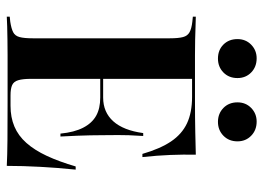

<svg xmlns="http://www.w3.org/2000/svg" viewBox="-128 -668 795 580"><g transform="rotate(90 270.0 -377.5)"><path d="M146 -2.4Q121 -2.4 98.8 -2Q76.6 -1.6 59.3 -1.2Q41.9 -0.8 29.8 0V-8.9L45.2 -10.5Q66.1 -13.7 77 -19.4Q87.9 -25 91.5 -38.7Q95.2 -52.4 95.2 -78.2V-492.7Q95.2 -518.5 91.5 -532.3Q87.9 -546 77 -552Q66.1 -558.1 45.2 -560.5L29.8 -562.1V-571Q41.9 -571 59.3 -570.2Q76.6 -569.4 98.8 -569Q121 -568.5 146 -568.5H157.3H279Q338.7 -568.5 379 -569.4Q419.4 -570.2 446.8 -571Q446 -533.9 447.6 -494Q449.2 -454 454 -409.7H444.4Q429 -462.9 406.9 -496Q384.7 -529 352 -544.4Q319.4 -559.7 271.8 -559.7H217.7V-72.6Q217.7 -48.4 221.8 -34.7Q225.8 -21 236.7 -16.1Q247.6 -11.3 267.7 -11.3H299.2Q333.9 -11.3 361.7 -23Q389.5 -34.7 411.3 -59.3Q433.1 -83.9 450.4 -121Q467.7 -158.1 482.3 -208.1H491.9Q486.3 -153.2 483.5 -101.2Q480.6 -49.2 480.6 0Q449.2 -1.6 403.2 -2Q357.3 -2.4 288.7 -2.4H157.3ZM191.9 -282.3V-291.1H346.8V-282.3ZM383.1 -162.1Q379 -204 365.3 -230.6Q351.6 -257.3 329.4 -269.8Q307.3 -282.3 274.2 -282.3V-291.1Q318.5 -291.1 346 -321.8Q373.4 -352.4 381.5 -412.1H390.3Q387.1 -362.9 387.5 -336.3Q387.9 -309.7 387.9 -287.1Q387.9 -269.4 388.3 -252Q388.7 -234.7 389.5 -212.9Q390.3 -191.1 391.9 -162.1ZM156.5 -637.9Q130.6 -637.9 114.1 -654.4Q97.6 -671 97.6 -696.8Q97.6 -721.8 114.5 -738.3Q131.5 -754.8 155.6 -754.8Q181.5 -754.8 198.4 -738.3Q215.3 -721.8 215.3 -696.8Q215.3 -671 198.4 -654.4Q181.5 -637.9 156.5 -637.9ZM347.6 -637.9Q322.6 -637.9 305.6 -654.4Q288.7 -671 288.7 -696.8Q288.7 -721.8 305.6 -738.3Q322.6 -754.8 346.8 -754.8Q372.6 -754.8 389.5 -738.3Q406.5 -721.8 406.5 -696.8Q406.5 -671 389.5 -654.4Q372.6 -637.9 347.6 -637.9Z"/></g></svg>

Font: Playfair 144pt SemiCondensed
Style: Bold
Weight: 700
Width: 4
Designer: Claus Eggers Sørensen
Foundry: Claus Eggers Sørensen
Version: Version 2.203